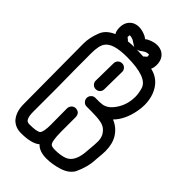

<svg xmlns="http://www.w3.org/2000/svg" viewBox="-264 -994 1089 1089"><g transform="rotate(45 280.0 -450.0)"><path d="M252 -476Q238 -476 228 -486Q218 -496 218 -510Q218 -551 219 -583.5Q220 -616 220 -651Q220 -666 230 -676Q240 -686 255 -686Q269 -686 279 -676Q289 -666 289 -651Q289 -614 288 -582Q287 -550 287 -510Q287 -496 277 -486Q267 -476 252 -476ZM333 -69Q376 -69 406 -80Q462 -100 466 -202L468 -224Q471 -253 471 -279Q470 -305 458 -326H457Q438 -357 401 -364Q372 -370 325 -370H285Q271 -370 261 -380.5Q251 -391 251 -405Q251 -419 261 -429.5Q271 -440 285 -440H318L328 -441Q367 -441 397 -477Q442 -531 442 -605Q442 -631 433 -663Q414 -731 248 -731Q137 -731 108 -688Q90 -663 90 -601Q90 -460 92 -326V-134Q92 -93 105 -77Q113 -69 128 -69Q187 -69 202 -82Q215 -98 215 -154L214 -285Q215 -300 225 -310Q235 -320 249 -320Q282 -318 284 -285V-163Q285 -88 300 -76Q308 -69 333 -69ZM392 -781 412 -775Q473 -753 499 -685Q512 -649 512 -609Q512 -584 507 -558Q491 -472 443 -424Q489 -406 516 -363Q540 -324 540 -266Q540 -244 535 -197V-196Q533 -133 502 -68Q480 -31 429.5 -15.5Q379 0 333 0Q275 0 248 -30Q213 0 128 0Q85 0 56 -28Q23 -65 23 -127L20 -610Q20 -658 41 -711Q57 -753 110 -776V-777Q100 -792 100 -819Q100 -866 135 -889Q154 -900 177 -900Q204 -900 235 -885Q244 -880 250 -875Q256 -880 265 -885Q296 -900 323 -900Q346 -900 365 -889Q400 -866 400 -819Q400 -795 392 -781ZM189 -797Q213 -800 240 -800Q233 -801 229 -805Q220 -810 207 -819L203 -822Q187 -829 176 -829Q173 -829 172.5 -828.5Q172 -828 171.5 -826Q171 -824 171 -813Q172 -812 185 -802Q187 -799 189 -797ZM258 -800Q275 -799 306 -798H312Q313 -800 316 -802Q328 -812 329 -813Q329 -824 328.5 -826Q328 -828 327.5 -828.5Q327 -829 325 -829Q306 -829 293 -819L289 -817Q273 -803 258 -800Z"/></g></svg>

Font: Bubblez Graffiti
Style: Regular
Weight: 400
Designer: GGBotNet
Foundry: GGBotNet
Version: 1.00